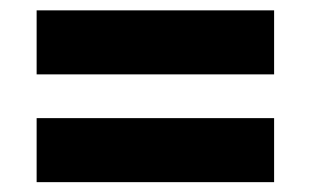

<svg xmlns="http://www.w3.org/2000/svg" viewBox="-20 -528 615 380"><path d="M52.5 -380.8V-507.5H522.5V-380.8ZM52.5 -167.5V-294.2H522.5V-167.5Z"/></svg>

Font: Funnel Display ExtraBold
Style: Regular
Weight: 800
Designer: NORD ID, Kristian Moeller
Foundry: Dicotype
Version: Version 1.000